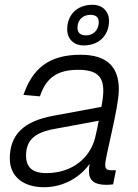

<svg xmlns="http://www.w3.org/2000/svg" viewBox="-20 -771 579 803"><path d="M330 -581C395 -581 436 -624 436 -684C436 -723 409 -751 367 -751C302 -751 261 -709 261 -648C261 -609 288 -581 330 -581ZM339 -623C317 -623 304 -634 304 -655C304 -688 327 -709 358 -709C381 -709 393 -699 393 -678C393 -645 370 -623 339 -623ZM352 -56C352 -14 377 2 425 2C435 2 446 1 453 0L465 -59H445C428 -59 420 -64 420 -82C420 -116 477 -321 477 -397C477 -489 430 -542 317 -542C184 -542 116 -484 78 -374L147 -368C173 -447 221 -479 307 -479C386 -479 412 -450 412 -391C412 -374 409 -349 404 -324L204 -287C77 -264 21 -206 21 -108C21 -32 78 12 164 12C246 12 316 -30 355 -86C353 -76 352 -65 352 -56ZM89 -120C89 -185 125 -217 209 -232L393 -266C388 -240 383 -216 379 -200C359 -111 282 -47 174 -47C115 -47 89 -72 89 -120Z"/></svg>

Font: Geist Light
Style: Italic
Weight: 300
Italic angle: -12°
Designer: Basement.studio, Andrés Briganti, Mateo Zaragoza
Foundry: Basement.studio, Vercel, Andrés Briganti, Guido Ferreyra, Mateo Zaragoza
Version: Version 1.500